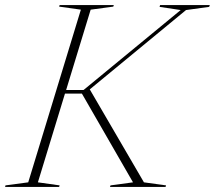

<svg xmlns="http://www.w3.org/2000/svg" viewBox="-63 -735 845 755"><path d="M503 -18 590 -6 588 0H369.5L371.5 -6L460 -18L259 -367H192.5L86 -18L171.5 -6L169.5 0H-43L-41.5 -6L48 -18L255 -697L169.5 -709L171.5 -715H384.5L382.5 -709L293.5 -697L197 -381H265.5L647.5 -695.5L564.5 -708L566.5 -715H762L759.5 -708L668.5 -695.5L290 -383.5Z"/></svg>

Font: Newsreader Display ExtraLight
Style: Italic
Weight: 275
Italic angle: -17°
Designer: Hugues Gentile
Foundry: Production Type
Version: Version 1.002